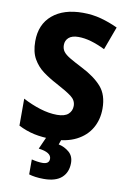

<svg xmlns="http://www.w3.org/2000/svg" viewBox="-103 -785 726 1086"><g transform="rotate(10 260.0 -242.0)"><path d="M486 -209Q486 -146 457.5 -96.5Q429 -47 373 -18.5Q317 10 236 10Q178 10 131.5 0Q85 -10 40 -33V-188Q89 -162 140.5 -146Q192 -130 238 -130Q282 -130 302.5 -148.5Q323 -167 323 -196Q323 -228 294.5 -249.5Q266 -271 204 -304Q162 -326 126 -352.5Q90 -379 67.5 -418.5Q45 -458 45 -519Q45 -616 109 -670Q173 -724 283 -724Q339 -724 388.5 -710.5Q438 -697 485 -675L436 -542Q393 -563 355 -574Q317 -585 282 -585Q245 -585 226.5 -568.5Q208 -552 208 -526Q208 -504 219.5 -488.5Q231 -473 258 -457Q285 -441 330 -418Q405 -380 445.5 -334Q486 -288 486 -209ZM364 125Q364 178 330 209Q296 240 227 240Q201 240 179.5 237Q158 234 142 229V143Q157 147 173.5 149.5Q190 152 204 152Q243 152 243 122Q243 85 170 76L204 0H289L277 33Q311 40 337.5 62.5Q364 85 364 125Z"/></g></svg>

Font: Noto Sans Arabic SemCond ExtBd
Style: Regular
Weight: 800
Width: 4
Designer: Monotype Design Team, Nadine Chahine, Nizar Qandah and Khaled Hosny
Foundry: Monotype Imaging Inc.
Version: Version 2.012; ttfautohint (v1.8.4.7-5d5b)